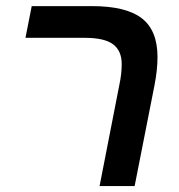

<svg xmlns="http://www.w3.org/2000/svg" viewBox="-20 -624 602 644"><path d="M498 -336.9 431.6 0H314L380.4 -339.8Q388.2 -376 388.2 -409.2Q388.2 -453.6 359.4 -475.3Q330.6 -497.1 264.6 -497.1H65.4L86.4 -603.5H288.1Q402.8 -603.5 455.6 -562.7Q508.3 -522 508.3 -432.6Q508.3 -389.2 498 -336.9Z"/></svg>

Font: Arimo SemiBold
Style: Italic
Weight: 600
Italic angle: -12°
Version: Version 1.33